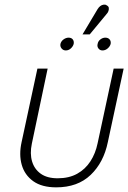

<svg xmlns="http://www.w3.org/2000/svg" viewBox="-20 -796 552 826"><path d="M297 -607Q299 -619 293 -626.5Q287 -634 275 -634Q264 -634 253.5 -626.5Q243 -619 240 -607Q238 -596 245 -587.5Q252 -579 263 -579Q275 -579 284.5 -587.5Q294 -596 297 -607ZM456 -607Q458 -619 451.5 -626.5Q445 -634 433 -634Q422 -634 412 -626.5Q402 -619 400 -607Q397 -596 403.5 -587.5Q410 -579 421 -579Q433 -579 443 -587.5Q453 -596 456 -607ZM438 -735Q444 -741 446.5 -748.5Q449 -756 448 -762.5Q447 -769 439 -773Q434 -777 426 -776Q418 -775 411.5 -770Q405 -765 400 -757L335 -648H366ZM444 -185 512 -501H469L400 -180Q391 -136 369 -102Q347 -68 312 -48.5Q277 -29 228 -29Q183 -29 155.5 -48.5Q128 -68 118 -101.5Q108 -135 117 -178L185 -501H141L73 -185Q61 -131 73.5 -87Q86 -43 123 -16.5Q160 10 222 10Q314 10 370 -43.5Q426 -97 444 -185Z"/></svg>

Font: Advent Pro Light
Style: Italic
Weight: 300
Italic angle: -12°
Version: Version 3.000